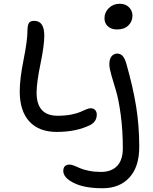

<svg xmlns="http://www.w3.org/2000/svg" viewBox="-20 -751 817 1022"><path d="M603 -594.2Q572.3 -594.2 554.2 -610.8Q536.1 -627.4 536.1 -653.8Q536.1 -685.5 559.6 -708.3Q583 -731 617.2 -731Q648.9 -731 667 -711.9Q685.1 -692.9 685.1 -668Q685.1 -636.7 663.3 -615.5Q641.6 -594.2 603 -594.2ZM282.2 -48.8Q187 -48.8 136 -104.7Q85 -160.6 85 -265.1Q85 -330.1 105.5 -432.9Q126 -535.6 126 -584Q126 -614.3 133.1 -627.2Q140.1 -640.1 162.1 -640.1Q215.8 -640.1 215.8 -561Q215.8 -509.3 195.3 -410.2Q174.8 -311 174.8 -257.8Q174.8 -134.8 287.1 -134.8Q326.7 -134.8 358.6 -141.1Q390.6 -147.5 406.7 -154.8Q422.9 -162.1 438 -168.5Q453.1 -174.8 462.9 -174.8Q477.5 -174.8 486.3 -165.5Q495.1 -156.2 495.1 -141.1Q495.1 -105.5 462.9 -86.9Q388.2 -48.8 282.2 -48.8ZM525.9 251Q429.2 251 373 222.9Q316.9 194.8 316.9 159.2Q316.9 125 351.1 125Q360.4 125 375.5 131.1Q390.6 137.2 406.7 144.5Q422.9 151.9 452.6 158Q482.4 164.1 517.1 164.1Q573.2 164.1 603.5 132.3Q633.8 100.6 633.8 38.1Q633.8 -57.6 622.6 -140.1Q611.3 -222.7 597.9 -266.6Q584.5 -310.5 573.2 -349.6Q562 -388.7 562 -408.2Q562 -437.5 574.2 -451.7Q586.4 -465.8 604 -465.8Q620.6 -465.8 632.3 -453.6Q644 -441.4 652.8 -411.1Q688 -287.1 704.6 -184.6Q721.2 -82 721.2 30.8Q721.2 137.2 668.7 194.1Q616.2 251 525.9 251Z"/></svg>

Font: Shantell Sans Irregular Bouncy
Style: Regular
Weight: 400
Designer: Stephen Nixon, Anya Danilova, Shantell Martin
Foundry: Arrow Type
Version: Version 1.006;[9816181b4]